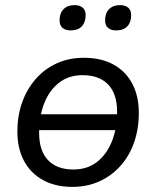

<svg xmlns="http://www.w3.org/2000/svg" viewBox="-20 -722 611 751"><path d="M263 9Q197 9 148.5 -17.5Q100 -44 74 -92.5Q48 -141 48 -207Q48 -270 67 -322.5Q86 -375 120.5 -414Q155 -453 202.5 -474.5Q250 -496 308 -496Q375 -496 423 -470Q471 -444 497 -395.5Q523 -347 523 -280Q523 -218 504.5 -165Q486 -112 451 -73Q416 -34 368.5 -12.5Q321 9 263 9ZM267 -59Q322 -59 360 -89Q398 -119 418 -170Q438 -221 438 -285Q438 -355 403 -391.5Q368 -428 303 -428Q249 -428 211 -398.5Q173 -369 153 -318Q133 -267 133 -203Q133 -132 168 -95.5Q203 -59 267 -59ZM103 -213 113 -275H470L460 -213ZM434 -603Q414 -603 402.5 -613Q391 -623 391 -642Q391 -670 406.5 -686Q422 -702 449 -702Q470 -702 481.5 -692Q493 -682 493 -663Q493 -635 478 -619Q463 -603 434 -603ZM257 -603Q236 -603 224.5 -613Q213 -623 213 -642Q213 -670 228.5 -686Q244 -702 271 -702Q292 -702 303.5 -692Q315 -682 315 -663Q315 -635 300 -619Q285 -603 257 -603Z"/></svg>

Font: Nunito Medium
Style: Italic
Weight: 500
Designer: Vernon Adams
Foundry: Vernon Adams
Version: Version 3.601